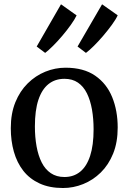

<svg xmlns="http://www.w3.org/2000/svg" viewBox="-20 -886 613 916"><path d="M31.5 -274.5Q31.5 -344.5 53.2 -398Q75 -451.5 112.2 -488.2Q149.5 -525 196.2 -544Q243 -563 292.5 -563Q379 -563 434 -525Q489 -487 515.2 -422.5Q541.5 -358 541.5 -277.5Q541.5 -207 519.8 -153.2Q498 -99.5 460.8 -63Q423.5 -26.5 376.8 -7.8Q330 11 280.5 11Q216 11 168.8 -10.8Q121.5 -32.5 91.2 -71.2Q61 -110 46.2 -162Q31.5 -214 31.5 -274.5ZM287.5 -41.5Q331.5 -41.5 362.5 -66.8Q393.5 -92 410 -142.5Q426.5 -193 426.5 -269Q426.5 -319.5 418.8 -363.5Q411 -407.5 394.8 -440.5Q378.5 -473.5 352 -491.8Q325.5 -510 287.5 -510Q243 -510 211.5 -485Q180 -460 163.2 -409.8Q146.5 -359.5 146.5 -283Q146.5 -231.5 154.5 -187.5Q162.5 -143.5 179 -110.8Q195.5 -78 222.5 -59.8Q249.5 -41.5 287.5 -41.5ZM389.5 -634 350 -664 467 -865.5 541.5 -813Q533 -794 514.2 -768.2Q495.5 -742.5 472.8 -715.8Q450 -689 428 -667.2Q406 -645.5 390.5 -634ZM195 -634 155 -664 271 -865.5 345.5 -812.5Q336.5 -793.5 318 -767.5Q299.5 -741.5 277 -715Q254.5 -688.5 232.8 -667Q211 -645.5 196 -634Z"/></svg>

Font: Merriweather 36pt
Style: Regular
Weight: 400
Designer: Eben Sorkin
Foundry: Eben Sorkin
Version: Version 2.100